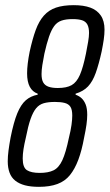

<svg xmlns="http://www.w3.org/2000/svg" viewBox="-20 -716 425 744"><path d="M131 8Q99 8 76.5 2Q54 -4 39 -16Q24 -28 17 -47Q10 -66 10 -91Q10 -110 13 -133Q16 -156 21 -183Q33 -243 47 -277Q61 -311 80 -327.5Q99 -344 126 -349V-353Q106 -360 95.5 -379.5Q85 -399 85 -432Q85 -449 87.5 -470Q90 -491 95 -516Q106 -566 118.5 -600Q131 -634 150 -655.5Q169 -677 197 -686.5Q225 -696 266 -696Q304 -696 330 -686.5Q356 -677 370.5 -656Q385 -635 385 -601Q385 -583 382 -562.5Q379 -542 374 -517Q363 -467 351 -433.5Q339 -400 321 -381Q303 -362 273 -353V-349Q287 -344 296.5 -335Q306 -326 312 -311Q318 -296 318 -271Q318 -254 315 -232.5Q312 -211 306 -183Q297 -133 283.5 -97Q270 -61 251 -37.5Q232 -14 202.5 -3Q173 8 131 8ZM134 -46Q167 -46 187.5 -56Q208 -66 221.5 -95Q235 -124 247 -182Q254 -210 257 -231.5Q260 -253 260 -268Q260 -291 253 -302Q246 -313 231 -317Q216 -321 193 -321Q167 -321 149.5 -316Q132 -311 120 -296.5Q108 -282 98.5 -255Q89 -228 80 -182Q74 -157 71 -137.5Q68 -118 68 -102Q68 -67 84.5 -56.5Q101 -46 134 -46ZM204 -375Q238 -375 257.5 -386Q277 -397 289.5 -425.5Q302 -454 313 -508Q318 -534 321.5 -554Q325 -574 325 -588Q325 -609 318.5 -621Q312 -633 298 -637.5Q284 -642 261 -642Q235 -642 218 -636Q201 -630 190 -615Q179 -600 170 -574Q161 -548 152 -508Q147 -483 144 -463.5Q141 -444 141 -429Q141 -408 147.5 -396.5Q154 -385 168 -380Q182 -375 204 -375Z"/></svg>

Font: Saira UltraCondensed
Style: Italic
Weight: 400
Width: 1
Italic angle: -12°
Designer: Hector Gatti with collaboration of the Omnibus-Type team
Foundry: Omnibus-Type
Version: Version 1.101